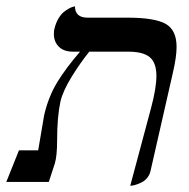

<svg xmlns="http://www.w3.org/2000/svg" viewBox="-63 -577 598 609"><path d="M350.1 12.2 416 -233.9Q433.1 -297.9 433.1 -335.9Q433.1 -377.9 412.1 -395.5Q391.1 -413.1 344.2 -413.1H220.2Q191.4 -377.4 164.3 -333.5Q137.2 -289.6 128.9 -255.9Q118.2 -206.5 118.2 -133.8Q118.2 -82 110.8 -58.1L91.8 0H-43L-2.9 -100.1H58.1Q76.2 -209 77.1 -211.9Q90.8 -271 118.7 -316.4Q146.5 -361.8 190.9 -413.1H168.9Q139.6 -413.1 123.8 -428.7Q107.9 -444.3 107.9 -469.2Q107.9 -480 109.9 -486.8Q114.3 -504.4 122.3 -518.1Q130.4 -531.7 139.2 -538.8Q147.9 -545.9 156.2 -550.3Q164.6 -554.7 169.9 -555.7L174.8 -557.1Q174.8 -521 214.8 -521H340.8Q427.2 -521 462.2 -501.5Q497.1 -481.9 497.1 -428.2Q497.1 -396 484.9 -344.2L414.1 -33.2Q411.1 -21.5 403.6 -12.5Q396 -3.4 387.2 1Q378.4 5.4 369.9 8.3Q361.3 11.2 355.5 11.7Z"/></svg>

Font: Common Serif
Style: Bold Italic
Weight: 700
Italic angle: -12°
Designer: Philipp H. Poll, Khaled Hosny
Foundry: Stefan Peev, Context Ltd.
Version: Version 1.026